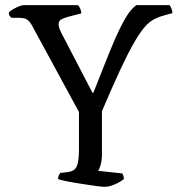

<svg xmlns="http://www.w3.org/2000/svg" viewBox="-20 -724 689 744"><path d="M385 0Q376 0 351 -3.5Q326 -7 296.5 -11.5Q267 -16 241.5 -21Q216 -26 205 -30Q205 -38 208 -44.5Q211 -51 214 -54L241 -57Q257 -59 267 -66Q277 -73 281.5 -92Q286 -111 286 -149V-290L103 -627Q94 -643 83.5 -649Q73 -655 54 -655H24Q22 -657 18 -662Q14 -667 14 -675Q21 -684 41.5 -694Q62 -704 72 -704H282Q287 -699 291 -690.5Q295 -682 295 -672L248 -660Q232 -656 219.5 -650Q207 -644 207 -629Q207 -617 219 -594L338 -365H342Q378 -457 402.5 -517.5Q427 -578 445 -614.5Q463 -651 477.5 -671.5Q492 -692 508 -704H637Q641 -699 644.5 -690.5Q648 -682 648 -673L615 -664Q593 -658 574.5 -648Q556 -638 537.5 -615.5Q519 -593 496.5 -553.5Q474 -514 444.5 -450.5Q415 -387 375 -293V-126Q375 -102 370 -85Q365 -68 360 -62L454 -52Q455 -49 457.5 -44Q460 -39 460 -30Q445 -18 423.5 -9Q402 0 385 0Z"/></svg>

Font: Texturina Light
Style: Regular
Weight: 300
Designer: Guillermo Torres Carreño
Foundry: Omnibus-Type
Version: Version 1.002; ttfautohint (v1.8.3)